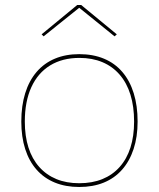

<svg xmlns="http://www.w3.org/2000/svg" viewBox="-20 -731 634 766"><path d="M296 -515Q351 -515 394.5 -497Q438 -479 468 -444Q498 -409 513.5 -359Q529 -309 529 -246Q529 -185 513 -136.5Q497 -88 467 -54Q437 -20 394 -2.5Q351 15 296 15Q242 15 199 -2.5Q156 -20 126 -54Q96 -88 80.5 -136.5Q65 -185 65 -246Q65 -309 80.5 -359Q96 -409 126 -444Q156 -479 199 -497Q242 -515 296 -515ZM297 -500Q229 -500 180 -470Q131 -440 105 -383Q79 -326 79 -246Q79 -188 93.5 -142.5Q108 -97 136.5 -65Q165 -33 205 -16.5Q245 0 296 0Q348 0 388.5 -16.5Q429 -33 457.5 -65Q486 -97 500.5 -142.5Q515 -188 515 -246Q515 -306 500.5 -353Q486 -400 457.5 -433Q429 -466 388.5 -483Q348 -500 297 -500ZM154 -586 146 -594 288 -711H304L446 -594L437 -586L296 -700Z"/></svg>

Font: Kalnia Thin Thin
Style: Regular
Weight: 250
Version: Version 1.105